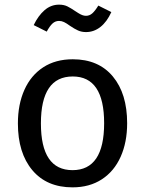

<svg xmlns="http://www.w3.org/2000/svg" viewBox="-20 -794 624 826"><path d="M527 -264Q527 -182 499 -119.5Q471 -57 418 -22.5Q365 12 292 12Q181 12 119 -62Q57 -136 57 -263Q57 -345 85 -407.5Q113 -470 166 -504.5Q219 -539 293 -539Q404 -539 465.5 -465Q527 -391 527 -264ZM156 -263Q156 -62 292 -62Q428 -62 428 -264Q428 -465 293 -465Q156 -465 156 -263ZM281 -683Q266 -694 255.5 -699Q245 -704 234 -704Q218 -704 206 -693Q194 -682 181 -658L125 -686Q144 -726 171.5 -750Q199 -774 234 -774Q255 -774 270 -766.5Q285 -759 304 -746Q307 -744 316.5 -738Q326 -732 334 -729Q342 -726 350 -726Q365 -726 377 -736.5Q389 -747 403 -770L459 -742Q440 -700 412 -678Q384 -656 350 -656Q331 -656 315.5 -663Q300 -670 281 -683Z"/></svg>

Font: FiraGOUPP
Style: Medium
Weight: 400
Designer: bBox Type
Foundry: bBox Type GmbH
Version: Version 1.001